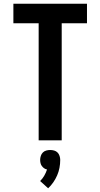

<svg xmlns="http://www.w3.org/2000/svg" viewBox="-20 -755 540 1033"><path d="M188 0V-630H52V-735H448V-630H312V0ZM239 258 196 219Q209 206 218 190.5Q227 175 233 157Q224 155 217 150Q210 145 205 138Q200 131 198 122.5Q196 114 196 105Q196 95 199.5 84Q203 73 210.5 65.5Q218 58 228.5 55Q239 52 250 52Q261 52 271.5 55Q282 58 289.5 65.5Q297 73 300.5 84Q304 95 304 105Q304 127 300 148Q296 169 287.5 188.5Q279 208 267 225.5Q255 243 239 258Z"/></svg>

Font: Iosevka Curly Extrabold
Style: Regular
Weight: 800
Monospace: yes
Designer: Belleve Invis
Foundry: Belleve Invis
Version: Version 22.1.2; ttfautohint (v1.8.4)